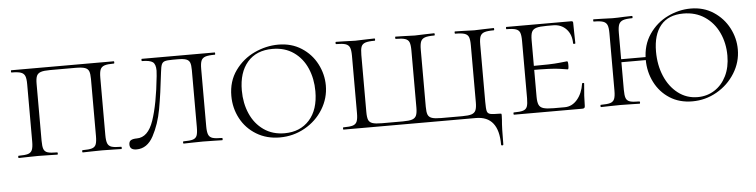

<svg xmlns="http://www.w3.org/2000/svg" viewBox="-42 -672 4014 1020"><g transform="rotate(-5 1965.0 -161.5)"><path d="M36 -12Q71 -12 87 -17Q103 -22 109 -36.5Q115 -51 115 -81V-387Q115 -417 109 -431Q103 -445 87 -450.5Q71 -456 37 -456Q35 -456 35 -462Q35 -468 37 -468H584Q586 -468 586 -462Q586 -456 584 -456Q549 -456 533 -450.5Q517 -445 511 -431Q505 -417 505 -387V-81Q505 -51 511 -36.5Q517 -22 533 -17Q549 -12 584 -12Q586 -12 586 -6Q586 0 584 0Q556 0 540 -1L481 -2L420 -1Q405 0 378 0Q375 0 375 -6Q375 -12 378 -12Q412 -12 428 -17Q444 -22 449.5 -36.5Q455 -51 455 -81V-385Q455 -413 449.5 -426.5Q444 -440 428 -445.5Q412 -451 378 -451H242Q209 -451 193 -445.5Q177 -440 171 -426.5Q165 -413 165 -385V-81Q165 -50 170.5 -36Q176 -22 191.5 -17Q207 -12 242 -12Q245 -12 245 -6Q245 0 242 0Q215 0 200 -1L139 -2L80 -1Q64 0 36 0Q34 0 34 -6Q34 -12 36 -12Z M829 -389Q816 -273 801.5 -193.5Q787 -114 754 -52.5Q721 9 664 9Q628 9 628 -20Q628 -37 639 -43Q650 -49 670 -49Q730 -49 759.5 -135Q789 -221 804 -370Q806 -392 806 -399Q806 -433 790.5 -444.5Q775 -456 733 -456Q731 -456 731 -462Q731 -468 733 -468H1122Q1124 -468 1124 -462Q1124 -456 1122 -456Q1087 -456 1071 -450.5Q1055 -445 1049 -431Q1043 -417 1043 -387V-81Q1043 -51 1049 -36.5Q1055 -22 1071 -17Q1087 -12 1122 -12Q1124 -12 1124 -6Q1124 0 1122 0Q1094 0 1078 -1L1019 -2L958 -1Q943 0 916 0Q913 0 913 -6Q913 -12 916 -12Q951 -12 966.5 -17Q982 -22 987.5 -36Q993 -50 993 -81V-385Q993 -412 988 -425Q983 -438 968.5 -443.5Q954 -449 923 -449H895Q866 -449 854 -445Q842 -441 837 -429Q832 -417 829 -389Z M1190 -230Q1190 -308 1231 -365Q1272 -422 1334.5 -451Q1397 -480 1462 -480Q1532 -480 1585 -446Q1638 -412 1666.5 -357Q1695 -302 1695 -242Q1695 -174 1659 -115.5Q1623 -57 1561.5 -22.5Q1500 12 1428 12Q1358 12 1303.5 -21Q1249 -54 1219.5 -109.5Q1190 -165 1190 -230ZM1637 -216Q1637 -283 1613 -338.5Q1589 -394 1542 -427Q1495 -460 1429 -460Q1343 -460 1295.5 -405Q1248 -350 1248 -254Q1248 -186 1272.5 -130Q1297 -74 1344 -41Q1391 -8 1455 -8Q1538 -8 1587.5 -63Q1637 -118 1637 -216Z M1768 -12Q1803 -12 1819 -17Q1835 -22 1841 -36.5Q1847 -51 1847 -81V-387Q1847 -417 1841 -431Q1835 -445 1819 -450.5Q1803 -456 1768 -456Q1766 -456 1766 -462Q1766 -468 1768 -468L1812 -467Q1850 -465 1871 -465Q1894 -465 1932 -467L1974 -468Q1977 -468 1977 -462Q1977 -456 1974 -456Q1940 -456 1924 -450.5Q1908 -445 1902.5 -431Q1897 -417 1897 -387V-83Q1897 -54 1902.5 -40.5Q1908 -27 1924 -21.5Q1940 -16 1974 -16H2086Q2120 -16 2136 -21.5Q2152 -27 2158 -41Q2164 -55 2164 -83V-387Q2164 -417 2158.5 -431Q2153 -445 2136.5 -450.5Q2120 -456 2086 -456Q2084 -456 2084 -462Q2084 -468 2086 -468L2129 -467Q2167 -465 2189 -465Q2212 -465 2248 -467L2292 -468Q2295 -468 2295 -462Q2295 -456 2292 -456Q2258 -456 2242 -450.5Q2226 -445 2220 -431Q2214 -417 2214 -387V-83Q2214 -54 2219.5 -40.5Q2225 -27 2241 -21.5Q2257 -16 2291 -16H2403Q2437 -16 2453 -21.5Q2469 -27 2475 -41Q2481 -55 2481 -83V-387Q2481 -417 2475.5 -431Q2470 -445 2453.5 -450.5Q2437 -456 2403 -456Q2401 -456 2401 -462Q2401 -468 2403 -468L2446 -467Q2484 -465 2506 -465Q2529 -465 2565 -467L2609 -468Q2612 -468 2612 -462Q2612 -456 2609 -456Q2575 -456 2559 -450.5Q2543 -445 2537 -431Q2531 -417 2531 -387V-81Q2531 -44 2534.5 -31.5Q2538 -19 2551 -15.5Q2564 -12 2602 -12Q2610 -12 2611 -10.5Q2612 -9 2612 0Q2612 13 2611 22Q2607 62 2607 152Q2607 157 2601 157Q2595 157 2595 152Q2595 0 2474 0H1768Q1766 0 1766 -6Q1766 -12 1768 -12Z M2677 -12Q2711 -12 2727 -17Q2743 -22 2748.5 -36.5Q2754 -51 2754 -81V-387Q2754 -417 2748.5 -431Q2743 -445 2727 -450.5Q2711 -456 2677 -456Q2675 -456 2675 -462Q2675 -468 2677 -468H3023Q3033 -468 3033 -460L3034 -398Q3035 -379 3035 -350Q3035 -347 3029 -347Q3023 -347 3023 -350Q3023 -397 2996 -426Q2969 -455 2925 -455H2891Q2853 -455 2835.5 -449.5Q2818 -444 2811.5 -430Q2805 -416 2805 -386V-85Q2805 -56 2811.5 -41.5Q2818 -27 2836 -21.5Q2854 -16 2891 -16H2949Q2988 -16 3016 -48.5Q3044 -81 3052 -133Q3052 -136 3057.5 -136Q3063 -136 3063 -133Q3056 -61 3056 -15Q3056 -7 3053 -3.5Q3050 0 3041 0H2677Q2675 0 2675 -6Q2675 -12 2677 -12ZM2785 -228V-249Q2900 -249 2939 -253.5Q2978 -258 2983 -258Q2988 -258 2988 -237Q2988 -215 2983 -215Q2979 -215 2940.5 -221.5Q2902 -228 2785 -228Z M3242 -244H3406V-228H3242ZM3142 -456Q3140 -456 3140 -462Q3140 -468 3142 -468L3186 -467Q3222 -465 3244 -465Q3269 -465 3305 -467L3347 -468Q3350 -468 3350 -462Q3350 -456 3347 -456Q3314 -456 3298 -450Q3282 -444 3276 -429.5Q3270 -415 3270 -385V-81Q3270 -50 3275.5 -36Q3281 -22 3296.5 -17Q3312 -12 3347 -12Q3350 -12 3350 -6Q3350 0 3347 0Q3320 0 3305 -1L3244 -2L3185 -1Q3169 0 3141 0Q3139 0 3139 -6Q3139 -12 3141 -12Q3176 -12 3192 -17Q3208 -22 3214 -36.5Q3220 -51 3220 -81V-387Q3220 -417 3214 -431Q3208 -445 3192 -450.5Q3176 -456 3142 -456ZM3400 -230Q3400 -308 3439 -365Q3478 -422 3538 -451Q3598 -480 3661 -480Q3730 -480 3782.5 -445.5Q3835 -411 3863.5 -356.5Q3892 -302 3892 -242Q3892 -174 3855.5 -115.5Q3819 -57 3758.5 -22.5Q3698 12 3628 12Q3559 12 3507.5 -21Q3456 -54 3428 -109.5Q3400 -165 3400 -230ZM3834 -214Q3834 -281 3808 -336.5Q3782 -392 3733.5 -424.5Q3685 -457 3620 -457Q3540 -457 3499 -407.5Q3458 -358 3458 -268Q3458 -196 3483 -137Q3508 -78 3553.5 -43Q3599 -8 3658 -8Q3708 -8 3748 -33.5Q3788 -59 3811 -105.5Q3834 -152 3834 -214Z"/></g></svg>

Font: Cormorant Unicase Light
Style: Regular
Weight: 300
Designer: Christian Thalmann (Catharsis Fonts)
Foundry: Catharsis Fonts
Version: Version 4.000